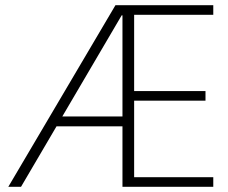

<svg xmlns="http://www.w3.org/2000/svg" viewBox="-20 -720 879 740"><path d="M12 0 425 -700H802V-663H497V-369H772V-332H497V-37H802V0H452V-661H449L61 0ZM172 -233 188 -271H475L483 -233Z"/></svg>

Font: DM Sans 36pt ExtraLight
Style: Regular
Weight: 250
Designer: Colophon Foundry, Jonny Pinhorn
Foundry: Colophon Foundry
Version: Version 4.004;gftools[0.9.30]